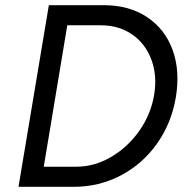

<svg xmlns="http://www.w3.org/2000/svg" viewBox="-20 -720 728 740"><path d="M168.3 -700H381.5Q477.7 -699.8 546.7 -654.1Q615.7 -608.3 645.2 -527.7Q674.7 -447 657.7 -344.8Q640.8 -245 585 -166.3Q529.2 -87.7 445.6 -43.8Q362 0 264.5 0H51.3ZM574.2 -355.2Q586.3 -428.2 563.6 -489.8Q540.8 -551.5 489.6 -587Q438.3 -622.5 369.2 -622.5H239.3L148.7 -77.5H275Q343.8 -77.5 407.9 -114.8Q472 -152.2 516.9 -215.8Q561.8 -279.5 574.2 -355.2Z"/></svg>

Font: Oak Sans Light Italic
Style: Regular
Weight: 400
Italic angle: -9.5°
Foundry: Erik Kennedy, Walven
Version: Version 1.000;Glyphs 3.1.2 (3151)